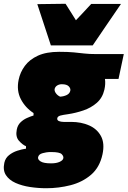

<svg xmlns="http://www.w3.org/2000/svg" viewBox="-59 -793 677 1019"><path d="M187 206Q143.5 206 100.5 199.5Q57.5 193 23.5 177.8Q-10.5 162.5 -27.5 136.5Q-44.5 110.5 -36 71Q-30.5 46 -11.2 30.5Q8 15 32.8 7Q57.5 -1 79 -4V-17Q60.5 -24.5 41.5 -46Q22.5 -67.5 30 -105Q34.5 -128.5 49.5 -143.2Q64.5 -158 83.5 -166.5Q102.5 -175 119 -180V-193Q75 -221.5 51.5 -267Q28 -312.5 40 -370Q48 -409.5 72.8 -443.2Q97.5 -477 142.2 -497.5Q187 -518 255 -518Q302.5 -518 332.5 -515Q362.5 -512 388.8 -509Q415 -506 451 -506H598L570 -374H498Q502 -348 495 -317Q485 -273.5 454.5 -247Q424 -220.5 383.2 -206.8Q342.5 -193 302 -187Q276 -183.5 261.8 -179.8Q247.5 -176 245 -166Q243 -155 253.5 -150.5Q264 -146 279 -146H319Q371.5 -146 413.8 -127.5Q456 -109 476.8 -70.8Q497.5 -32.5 485 26Q470 95.5 424 134.8Q378 174 315.2 190Q252.5 206 187 206ZM260 -280Q279 -281 294.8 -288.5Q310.5 -296 314 -311Q317 -323 306.2 -334.5Q295.5 -346 269 -346Q255.5 -346 244.8 -339.5Q234 -333 231 -321Q229 -310 237.8 -298Q246.5 -286 260 -280ZM212 74Q240 74 257.5 66Q275 58 277 47Q279.5 36.5 268.5 25.2Q257.5 14 214 14H202Q188 14.5 167 20Q146 25.5 143 42Q141 54 157 64Q173 74 212 74ZM211 -552 139 -771 289 -773Q302.5 -751.5 316.2 -729.8Q330 -708 344 -685.5Q365 -707.5 385.2 -729.2Q405.5 -751 425 -772H583Q545 -716.5 507.8 -662Q470.5 -607.5 433 -552Z"/></svg>

Font: Commissioner Black
Style: Italic
Weight: 900
Italic angle: -12°
Designer: Kostas Bartsokas
Foundry: Kostas Bartsokas
Version: Version 1.000; ttfautohint (v1.8.3)